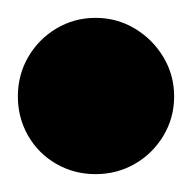

<svg xmlns="http://www.w3.org/2000/svg" viewBox="-57 -278 215 215"><path d="M-37 -170Q-37 -146 -25.5 -126Q-14 -106 6 -94.5Q26 -83 50 -83Q74 -83 94 -94.5Q114 -106 126 -126Q138 -146 138 -170Q138 -194 126 -214Q114 -234 94 -246Q74 -258 50 -258Q26 -258 6 -246Q-14 -234 -25.5 -214Q-37 -194 -37 -170Z"/></svg>

Font: Linefont
Style: Bold
Weight: 700
Monospace: yes
Version: Version 3.002;gftools[0.9.33]